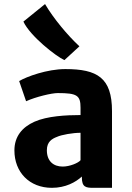

<svg xmlns="http://www.w3.org/2000/svg" viewBox="-20 -902 637 930"><path d="M49.8 -173.3C49.8 -68.4 122.1 7.8 231.4 7.8C297.4 7.8 346.7 -19.5 376.5 -46.9V-43C376.5 5.4 396.5 7.8 433.6 7.8H522.5V-363.8C522.5 -525.4 451.2 -567.4 296.4 -567.4C208.5 -567.4 108.4 -530.8 72.8 -509.3L106.4 -411.6C153.8 -433.1 230 -451.2 259.8 -451.2C354 -451.2 370.1 -439.5 370.1 -379.9V-344.7C299.8 -344.7 208.5 -339.8 147 -312.5C86.9 -285.6 49.8 -240.7 49.8 -173.3ZM207 -174.3C207 -215.8 232.4 -230 255.4 -238.8C278.3 -249.5 333.5 -258.8 370.1 -258.8V-126C359.9 -112.8 317.9 -95.2 283.7 -95.2C240.2 -95.2 207 -120.1 207 -174.3ZM292 -610.8 364.7 -677.7C307.6 -730.5 238.8 -813 198.2 -882.3L93.3 -797.4C126.5 -726.6 251 -629.4 292 -610.8Z"/></svg>

Font: Merriweather Sans
Style: Bold
Weight: 700
Designer: Eben Sorkin ( eben@eyebytes.com )
Foundry: Eben Sorkin
Version: Version 1.003